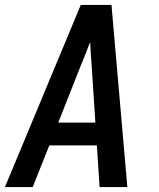

<svg xmlns="http://www.w3.org/2000/svg" viewBox="-23 -755 643 775"><path d="M-3 0 303 -735H427L491 0H379L368 -168H176L109 0ZM212 -260H362L347 -490Q345 -514 343.5 -538Q342 -562 341 -586Q332 -562 322.5 -538Q313 -514 303 -490Z"/></svg>

Font: Iosevka Aile Semibold
Style: Italic
Weight: 600
Italic angle: -9°
Designer: Belleve Invis
Foundry: Belleve Invis
Version: Version 31.1.0; ttfautohint (v1.8.4)